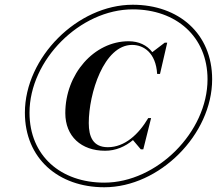

<svg xmlns="http://www.w3.org/2000/svg" viewBox="-20 -780 915 810"><path d="M85 -304.5C85 -111.5 226.5 10 420 10C653 10 875 -212.5 875 -445.5C875 -638.5 733.5 -760 540 -760C307 -760 85 -537.5 85 -304.5ZM104.5 -304.5C104.5 -527 318 -740.5 540 -740.5C722.5 -740.5 855.5 -626 855.5 -445.5C855.5 -223 642 -9.5 420 -9.5C237 -9.5 104.5 -122 104.5 -304.5ZM423.5 -144C468.5 -144 508 -161.5 541 -189L574 -150H584.5L617.5 -282H605.5C565 -213.5 506.5 -159 435 -159C372.5 -159 354.5 -203 354.5 -261C354.5 -385 418 -590.5 537.5 -590.5C586 -590.5 637.5 -557.5 643 -468H655L685.5 -600H675L622.5 -560C600 -589.5 565.5 -606 522.5 -606C376.5 -606 255.5 -467 255.5 -303C255.5 -205 322.5 -144 423.5 -144Z"/></svg>

Font: Bodoni* 11pt
Style: Bold Italic
Weight: 700
Italic angle: -13°
Version: Version 2.3